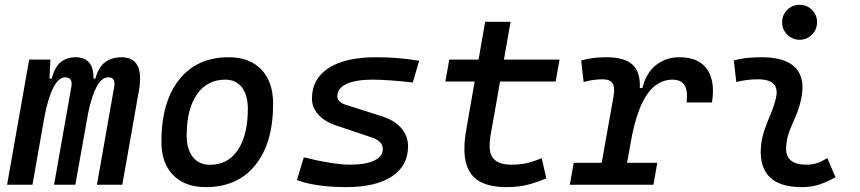

<svg xmlns="http://www.w3.org/2000/svg" viewBox="-20 -764 3556 794"><path d="M188.5 -517.6 184.6 -439H193.8Q206.1 -486.8 231.2 -507.1Q256.3 -527.3 292 -527.3Q328.6 -527.3 347.9 -506.1Q367.2 -484.9 366.7 -439H374.5Q387.7 -487.3 415.3 -507.3Q442.9 -527.3 481.9 -527.3Q578.6 -527.3 554.7 -390.6L485.8 0H380.9L452.1 -404.3Q459 -444.3 428.2 -444.3Q400.9 -444.3 380.1 -406.2Q359.4 -368.2 344.7 -297.4L335.4 -245.6Q335 -244.1 335 -242.7V-243.2L291.5 0H203.6L274.9 -404.3Q282.2 -444.3 249.5 -444.3Q222.7 -444.3 200.9 -402.3Q179.2 -360.4 164.1 -282.7L158.2 -248.5Q157.7 -245.6 157.2 -242.7V-243.7L114.3 0H9.3L100.6 -517.6Z M831.1 9.8Q744.6 9.8 696 -39.8Q647.5 -89.4 647.5 -177.7Q647.5 -342.8 721.2 -435.1Q794.9 -527.3 925.8 -527.3Q1012.2 -527.3 1060.8 -476.6Q1109.4 -425.8 1109.4 -335Q1109.4 -172.4 1035.9 -81.3Q962.4 9.8 831.1 9.8ZM849.1 -82.5Q922.4 -82.5 963.6 -143.8Q1004.9 -205.1 1004.9 -314Q1004.9 -370.6 980.5 -402.6Q956.1 -434.6 911.6 -434.6Q836.4 -434.6 794.2 -373.5Q752 -312.5 752 -203.6Q752 -146.5 777.6 -114.5Q803.2 -82.5 849.1 -82.5Z M1411.6 9.8Q1348.1 9.8 1294.9 2Q1241.7 -5.9 1208 -19.5L1236.3 -113.3Q1293 -99.1 1343 -91.1Q1393.1 -83 1428.2 -83Q1492.2 -83 1527.6 -99.9Q1563 -116.7 1563 -147.5Q1563 -180.7 1516.6 -195.8L1370.1 -245.1Q1321.8 -261.2 1295.9 -290.5Q1270 -319.8 1270 -356.4Q1270 -438 1339.1 -482.7Q1408.2 -527.3 1534.7 -527.3Q1627 -527.3 1713.4 -512.7L1687 -422.9Q1641.1 -428.2 1597.4 -431.4Q1553.7 -434.6 1520 -434.6Q1450.7 -434.6 1412.8 -416.7Q1375 -398.9 1375 -366.2Q1375 -341.3 1411.6 -330.1L1560.5 -282.7Q1612.3 -266.1 1639.9 -233.6Q1667.5 -201.2 1667.5 -159.2Q1667.5 -78.6 1600.6 -34.4Q1533.7 9.8 1411.6 9.8Z M2074.7 9.8Q1984.9 9.8 1942.6 -28.6Q1900.4 -66.9 1900.4 -147.9Q1900.4 -178.2 1904.8 -207Q1909.2 -235.8 1918.5 -287.1L1942.9 -426.8H1821.8L1837.9 -517.6H1959L1986.3 -673.8H2091.3L2064 -517.6H2293.9L2277.8 -426.8H2047.9L2023.4 -287.1Q2015.1 -238.3 2010 -211.9Q2004.9 -185.5 2004.9 -157.7Q2004.9 -83 2093.8 -83Q2129.4 -83 2156.2 -88.9Q2183.1 -94.7 2220.2 -109.9L2239.3 -26.4Q2204.1 -11.2 2164.8 -0.7Q2125.5 9.8 2074.7 9.8Z M2336.4 0 2352.5 -90.8H2468.3L2517.1 -364.7Q2523.9 -402.3 2513.2 -419.2Q2502.4 -436 2472.7 -436Q2431.6 -436 2393.6 -424.8L2383.3 -513.7Q2426.3 -527.3 2488.3 -527.3Q2562 -527.3 2595.5 -496.8Q2628.9 -466.3 2626 -399.9H2636.7Q2650.9 -460.9 2691.9 -494.1Q2732.9 -527.3 2790.5 -527.3Q2868.7 -527.3 2903.6 -478.3Q2938.5 -429.2 2924.3 -340.3H2819.3Q2831.5 -434.6 2761.2 -434.6Q2724.6 -434.6 2693.4 -412.8Q2662.1 -391.1 2637 -340.8Q2611.8 -290.5 2593.8 -204.6L2573.2 -90.8H2698.2L2682.1 0Z M3401.4 -109.9 3435.1 -31.2Q3405.3 -14.2 3372.1 -2.2Q3338.9 9.8 3295.9 9.8Q3116.2 9.8 3126.5 -153.3Q3128.9 -189.9 3140.9 -224.6Q3152.8 -259.3 3166.7 -292Q3180.7 -324.7 3188 -355Q3209 -436 3114.3 -436Q3067.9 -436 3024.9 -424.8L3014.6 -513.7Q3043.5 -522 3072.3 -524.7Q3101.1 -527.3 3129.9 -527.3Q3231 -527.3 3272 -481.2Q3313 -435.1 3291 -345.2Q3282.7 -310.5 3269.3 -280.5Q3255.9 -250.5 3244.6 -221.2Q3233.4 -191.9 3231 -157.7Q3225.6 -83 3314.9 -83Q3339.4 -83 3357.7 -89.1Q3376 -95.2 3401.4 -109.9ZM3286.6 -599.6Q3256.8 -599.6 3235.6 -620.8Q3214.4 -642.1 3214.4 -671.9Q3214.4 -702.1 3235.6 -723.1Q3256.8 -744.1 3286.6 -744.1Q3316.9 -744.1 3337.9 -723.1Q3358.9 -702.1 3358.9 -671.9Q3358.9 -642.1 3337.9 -620.8Q3316.9 -599.6 3286.6 -599.6Z"/></svg>

Font: Cascadia Mono PL
Style: Italic
Weight: 400
Italic angle: -10°
Monospace: yes
Designer: Aaron Bell
Foundry: Saja Typeworks
Version: Version 2404.023; ttfautohint (v1.8.4)